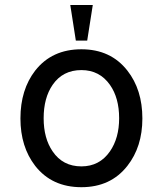

<svg xmlns="http://www.w3.org/2000/svg" viewBox="-20 -738 656 775"><path d="M308.6 -539.1Q189.5 -539.1 122.1 -453.1Q62.5 -376 62.5 -259.8Q62.5 -145.5 122.1 -68.4Q189.5 17.6 308.6 17.6Q426.8 17.6 494.1 -68.4Q554.7 -145.5 554.7 -259.8Q554.7 -376 494.1 -453.1Q426.8 -539.1 308.6 -539.1ZM308.6 -455.1Q381.8 -455.1 423.8 -395.5Q460.9 -342.8 460.9 -260.7Q460.9 -180.7 423.8 -127Q381.8 -66.4 308.6 -66.4Q233.4 -66.4 192.4 -127Q156.2 -179.7 156.2 -260.7Q156.2 -342.8 192.4 -395.5Q233.4 -455.1 308.6 -455.1ZM354.5 -717.8H263.7L286.1 -574.2H332Z"/></svg>

Font: Gungsuh
Style: Regular
Weight: 400
Version: Version 2.21